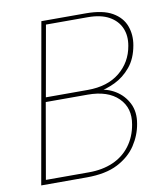

<svg xmlns="http://www.w3.org/2000/svg" viewBox="-80 -766 710 831"><g transform="rotate(-10 275.0 -350.0)"><path d="M34 0 158 -700H353Q428 -700 469.5 -676Q511 -652 525.5 -612.5Q540 -573 532 -528Q522 -471 492 -435Q462 -399 422.5 -380Q383 -361 343 -355L344 -364Q387 -363 423.5 -340.5Q460 -318 479 -279.5Q498 -241 489 -191Q481 -142 452.5 -98.5Q424 -55 371 -27.5Q318 0 234 0ZM58 -20H247Q307 -20 353 -40Q399 -60 428.5 -99Q458 -138 467 -191Q480 -262 434.5 -307Q389 -352 300 -352H116ZM120 -372H304Q391 -372 444.5 -415.5Q498 -459 510 -529Q518 -573 503 -607.5Q488 -642 452 -662Q416 -682 359 -682H175Z"/></g></svg>

Font: DM Sans 17pt Thin
Style: Italic
Weight: 250
Italic angle: -10°
Version: Version 4.004;gftools[0.9.30]